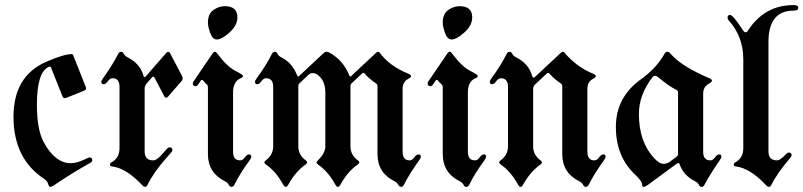

<svg xmlns="http://www.w3.org/2000/svg" viewBox="-20 -727 3167 757"><path d="M33.2 -267.1Q33.2 -427.7 163.6 -483.9Q231.9 -513.7 263.2 -513.7Q266.6 -513.7 268.1 -510.3L318.4 -383.8Q319.3 -381.3 319.3 -378.9Q319.3 -372.6 312 -369.6L240.2 -340.8Q237.8 -339.8 235.4 -339.8Q229 -339.8 226.1 -347.7L181.6 -459.5Q179.7 -464.4 177.2 -464.4Q174.8 -464.4 173.3 -463.9Q125.5 -444.8 125.5 -314Q125.5 -216.8 151.9 -167.5Q196.8 -83.5 259.3 -83.5Q284.7 -83.5 323.7 -103Q330.6 -106.4 333.5 -106.4Q343.8 -106.4 343.8 -94.7Q343.8 -89.4 335 -84.5Q262.7 -43.9 192.9 3.4Q183.6 9.8 178.2 9.8Q172.9 9.8 169.7 -2Q166.5 -13.7 155.3 -21Q33.2 -100.1 33.2 -267.1Z M379.4 -404.8Q379.4 -409.2 387.2 -419.9Q424.3 -471.7 445.8 -514.2Q450.2 -522.9 457.3 -522.9Q464.4 -522.9 468.3 -514.6Q472.2 -506.3 483.9 -500.5Q532.7 -475.6 545.9 -428.2Q547.4 -422.9 549.8 -422.9Q552.2 -422.9 555.2 -426.3L635.3 -518.1Q639.6 -522.9 643.6 -522.9Q647.5 -522.9 650.9 -516.6L697.3 -428.2Q700.2 -422.9 700.2 -417.5Q700.2 -412.1 695.8 -407.2L643.1 -346.7Q638.7 -341.8 634.8 -341.8Q630.9 -341.8 627.4 -348.1L589.4 -420.4Q586.9 -424.8 584.2 -424.8Q581.5 -424.8 578.6 -421.4L558.6 -398.4Q550.3 -389.2 550.3 -377.4V-129.9Q550.3 -94.7 584 -94.7Q598.1 -94.7 619.1 -118.7L637.2 -139.2Q643.1 -146 648.4 -146Q659.7 -146 659.7 -135.3Q659.7 -131.3 653.8 -124.5L635.7 -104Q585.9 -47.9 561 2.9Q557.6 9.8 552.2 9.8Q546.9 9.8 540.5 2.9Q478 -64 421.9 -70.8Q413.6 -71.8 413.6 -77.6Q413.6 -83.5 418.9 -86.4Q451.2 -104 451.2 -142.6V-384.8Q451.2 -418.5 423.3 -418.5Q413.6 -418.5 405.3 -406.7Q397 -395 388.2 -395Q379.4 -395 379.4 -404.8Z M740.2 0ZM799.8 -637.2Q799.8 -672.4 821.3 -687.5Q842.8 -702.6 866.2 -702.6Q916 -702.6 916 -658.7Q916 -626.5 885 -598.9Q854 -571.3 835 -571.3Q817.9 -571.3 808.8 -596.9Q799.8 -622.6 799.8 -637.2ZM740.2 -397.9Q740.2 -401.9 743.2 -406.2L818.4 -516.6Q822.8 -522.9 827.1 -522.9Q831.5 -522.9 835.4 -517.6Q874.5 -464.8 907.7 -447.8Q938 -432.6 938 -427.5Q938 -422.4 930.7 -419.4Q898.9 -406.7 898.9 -363.3V-128.4Q898.9 -94.7 927.2 -94.7Q937 -94.7 945.3 -106.4Q953.6 -118.2 961.9 -118.2Q970.7 -118.2 970.7 -108.4Q970.7 -104 962.9 -93.3Q925.3 -41.5 904.3 1Q899.9 9.8 892.8 9.8Q885.7 9.8 881.8 1.5Q877.9 -6.8 866.2 -12.7Q799.8 -45.9 799.8 -119.6V-383.3Q799.8 -390.1 795.9 -393.6Q787.6 -400.9 781.2 -409.2Q779.3 -412.1 776.4 -412.1Q773.9 -412.1 771 -408.2L761.7 -394.5Q756.8 -387.2 752 -387.2Q740.2 -387.2 740.2 -397.9Z M985.4 -404.8Q985.4 -409.2 993.2 -419.9Q1030.8 -471.7 1051.8 -514.2Q1056.2 -522.9 1063.2 -522.9Q1070.3 -522.9 1074.2 -514.6Q1078.1 -506.3 1089.8 -500.5Q1131.8 -479.5 1151.4 -430.2Q1153.3 -425.3 1155.3 -425.3Q1157.2 -425.3 1159.2 -427.2L1256.3 -518.1Q1261.7 -522.9 1267.3 -522.9Q1272.9 -522.9 1278.8 -519.5Q1333.5 -489.3 1356.9 -430.2Q1358.9 -425.3 1360.8 -425.3Q1362.8 -425.3 1364.7 -427.2L1462.9 -519Q1467.3 -522.9 1470.7 -522.9Q1474.1 -522.9 1477.1 -519Q1516.1 -466.8 1587.4 -437.5Q1600.6 -432.1 1600.6 -426.8Q1600.6 -421.4 1589.4 -416Q1567.4 -404.8 1567.4 -376V-128.4Q1567.4 -94.7 1595.2 -94.7Q1605 -94.7 1613.3 -106.4Q1621.6 -118.2 1630.4 -118.2Q1639.2 -118.2 1639.2 -108.4Q1639.2 -104 1631.3 -93.3Q1594.2 -41.5 1572.8 1Q1568.4 9.8 1561.3 9.8Q1554.2 9.8 1550.3 1.5Q1546.4 -6.8 1534.7 -12.7Q1468.3 -45.9 1468.3 -119.6V-387.2Q1468.3 -394 1463.4 -397.5Q1433.1 -418 1417.5 -437.5Q1415.5 -439.9 1412.8 -439.9Q1410.2 -439.9 1407.7 -437.5L1365.7 -397.9Q1361.8 -394 1361.8 -388.2V-149.9Q1361.8 -115.7 1391.1 -94.7Q1396.5 -90.8 1396.5 -86.7Q1396.5 -82.5 1390.1 -78.1Q1351.1 -51.3 1322.3 1Q1317.4 9.8 1312.3 9.8Q1307.1 9.8 1302.2 1Q1273.4 -51.3 1234.4 -78.1Q1228 -82.5 1228 -86.2Q1228 -89.8 1233.4 -94.7Q1262.7 -123.5 1262.7 -149.9V-361.8Q1262.7 -410.2 1231.9 -432.1Q1222.2 -439 1212.9 -439Q1203.6 -439 1195.8 -431.6L1160.2 -397.9Q1156.2 -394 1156.2 -388.2V-149.9Q1156.2 -116.2 1185.5 -94.7Q1190.9 -90.8 1190.9 -86.7Q1190.9 -82.5 1184.6 -78.1Q1145.5 -51.3 1116.7 1Q1111.8 9.8 1106.7 9.8Q1101.6 9.8 1096.7 1Q1067.9 -51.3 1028.8 -78.1Q1022.5 -82.5 1022.5 -86.7Q1022.5 -90.8 1027.8 -94.7Q1057.1 -116.2 1057.1 -149.9V-384.8Q1057.1 -418.5 1028.8 -418.5Q1019 -418.5 1010.7 -406.7Q1002.4 -395 993.9 -395Q985.4 -395 985.4 -404.8Z M1666 0ZM1725.6 -637.2Q1725.6 -672.4 1747.1 -687.5Q1768.6 -702.6 1792 -702.6Q1841.8 -702.6 1841.8 -658.7Q1841.8 -626.5 1810.8 -598.9Q1779.8 -571.3 1760.7 -571.3Q1743.7 -571.3 1734.6 -596.9Q1725.6 -622.6 1725.6 -637.2ZM1666 -397.9Q1666 -401.9 1668.9 -406.2L1744.1 -516.6Q1748.5 -522.9 1752.9 -522.9Q1757.3 -522.9 1761.2 -517.6Q1800.3 -464.8 1833.5 -447.8Q1863.8 -432.6 1863.8 -427.5Q1863.8 -422.4 1856.4 -419.4Q1824.7 -406.7 1824.7 -363.3V-128.4Q1824.7 -94.7 1853 -94.7Q1862.8 -94.7 1871.1 -106.4Q1879.4 -118.2 1887.7 -118.2Q1896.5 -118.2 1896.5 -108.4Q1896.5 -104 1888.7 -93.3Q1851.1 -41.5 1830.1 1Q1825.7 9.8 1818.6 9.8Q1811.5 9.8 1807.6 1.5Q1803.7 -6.8 1792 -12.7Q1725.6 -45.9 1725.6 -119.6V-383.3Q1725.6 -390.1 1721.7 -393.6Q1713.4 -400.9 1707 -409.2Q1705.1 -412.1 1702.1 -412.1Q1699.7 -412.1 1696.8 -408.2L1687.5 -394.5Q1682.6 -387.2 1677.7 -387.2Q1666 -387.2 1666 -397.9Z M1911.1 -404.8Q1911.1 -409.2 1918.9 -419.9Q1956.5 -471.7 1977.5 -514.2Q1981.9 -522.9 1989 -522.9Q1996.1 -522.9 2000 -514.6Q2003.9 -506.3 2015.6 -500.5Q2064.5 -476.1 2078.1 -427.7Q2080.6 -420.9 2083.5 -420.9Q2086.4 -420.9 2089.4 -423.8L2191.4 -519Q2195.8 -522.9 2199.2 -522.9Q2202.6 -522.9 2205.6 -519Q2254.4 -462.9 2315.9 -437.5Q2329.1 -432.1 2329.1 -426.8Q2329.1 -421.4 2317.9 -416Q2295.9 -404.8 2295.9 -376V-128.4Q2295.9 -94.7 2323.7 -94.7Q2333.5 -94.7 2341.8 -106.4Q2350.1 -118.2 2358.9 -118.2Q2367.7 -118.2 2367.7 -108.4Q2367.7 -104 2359.9 -93.3Q2322.8 -41.5 2301.3 1Q2296.9 9.8 2289.8 9.8Q2282.7 9.8 2278.8 1.5Q2274.9 -6.8 2263.2 -12.7Q2196.8 -45.9 2196.8 -119.6V-387.2Q2196.8 -394 2191.9 -397.5Q2161.6 -418 2146 -437.5Q2144 -439.9 2141.4 -439.9Q2138.7 -439.9 2136.2 -437.5L2090.3 -394.5Q2082 -386.7 2082 -376.5V-149.9Q2082 -115.7 2111.3 -94.7Q2116.7 -90.8 2116.7 -86.7Q2116.7 -82.5 2110.4 -78.1Q2070.3 -49.3 2042.5 1Q2037.6 9.8 2032.5 9.8Q2027.3 9.8 2022.5 1Q1993.7 -51.3 1954.6 -78.1Q1948.2 -82.5 1948.2 -86.7Q1948.2 -90.8 1953.6 -94.7Q1982.9 -115.2 1982.9 -149.9V-384.8Q1982.9 -418.5 1954.6 -418.5Q1944.8 -418.5 1936.5 -406.7Q1928.2 -395 1919.7 -395Q1911.1 -395 1911.1 -404.8Z M2507.8 -415Q2567.9 -458 2600.1 -515.1Q2604.5 -522.9 2611.1 -522.9Q2617.7 -522.9 2624.5 -514.6Q2665 -466.3 2776.9 -418.5Q2787.1 -414.1 2787.1 -408.9Q2787.1 -403.8 2774.9 -397Q2752.4 -384.3 2752.4 -358.4V-128.4Q2752.4 -94.7 2780.8 -94.7Q2790.5 -94.7 2798.8 -106.4Q2807.1 -118.2 2815.4 -118.2Q2824.2 -118.2 2824.2 -108.4Q2824.2 -104 2816.4 -93.3Q2776.4 -34.7 2757.8 1Q2753.4 9.8 2746.3 9.8Q2739.3 9.8 2735.4 1.5Q2731.4 -6.8 2719.7 -12.7Q2673.8 -36.1 2659.2 -80.1Q2657.7 -84.5 2654.8 -84.5Q2651.9 -84.5 2647.9 -81.5L2535.2 1.5Q2523.9 9.8 2517.8 9.8Q2511.7 9.8 2511.7 1Q2511.7 -12.7 2484.9 -37.6Q2408.2 -109.4 2408.2 -226.6Q2408.2 -343.8 2507.8 -415ZM2499 -277.8Q2499 -168.9 2558.1 -104.5Q2579.6 -81.1 2594.7 -81.1Q2609.9 -81.1 2619.1 -87.9L2647.9 -109.4Q2653.3 -113.3 2653.3 -119.6V-363.3Q2653.3 -369.1 2647.5 -372.1Q2615.7 -388.2 2574.7 -422.9Q2568.4 -428.2 2562.5 -428.2Q2556.6 -428.2 2551.8 -421.9Q2499 -352.5 2499 -277.8Z M2848.6 -658.7Q2848.6 -668 2858.9 -668Q2870.1 -668 2909.2 -607.9Q2914.6 -599.6 2919.7 -599.6Q2924.8 -599.6 2929.2 -606.9Q2994.6 -707 3108.9 -707Q3127.4 -707 3127.4 -696Q3127.4 -685.1 3108.9 -685.1Q3009.8 -685.1 3009.8 -561V-129.9Q3009.8 -94.7 3043.5 -94.7Q3056.2 -94.7 3078.6 -118.7Q3085 -125.5 3089.8 -125.5Q3101.1 -125.5 3101.1 -115.2Q3101.1 -110.8 3095.2 -104Q3044.4 -44.4 3020.5 2.9Q3017.1 9.8 3011.7 9.8Q3006.3 9.8 3000 2.9Q2937.5 -64 2881.3 -70.8Q2873 -71.8 2873 -77.6Q2873 -83.5 2878.4 -86.4Q2910.6 -104 2910.6 -142.6V-492.2Q2910.6 -582.5 2854 -645.5Q2848.6 -650.9 2848.6 -658.7Z"/></svg>

Font: UnifrakturMaguntia16
Style: Book
Weight: 400
Designer: j. 'mach' wust, Gerrit Ansmann, Georg Duffner, based on a font by Peter Wiegel, original typeface by Carl Albert Fahrenw
Version: Version 2017-03-19